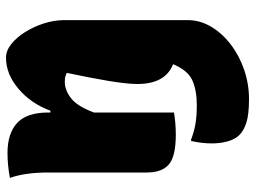

<svg xmlns="http://www.w3.org/2000/svg" viewBox="-125 -475 850 640"><g transform="rotate(-90 300.0 -155.0)"><path d="M270 76Q318 76 351.5 61.5Q385 47 406 -3Q340 -29 340 -122Q340 -157 350.5 -219.5Q361 -282 377 -357Q367 -364 347 -364Q320 -364 293 -343.5Q266 -323 245 -267V0Q209 6 171 6Q99 6 72 -17Q45 -40 45 -91V-420Q45 -496 27 -547Q48 -551 69 -553Q90 -555 110 -555Q175 -555 210 -523Q245 -491 245 -419V-412H251Q275 -477 324 -518.5Q373 -560 428 -560Q451 -560 473 -542.5Q495 -525 513 -496.5Q531 -468 542 -433.5Q553 -399 553 -365V41Q554 84 532 122Q510 160 472 189Q434 218 387 234Q340 250 290 250Q239 250 212 241.5Q185 233 170 218Q156 204 149 179.5Q142 155 142 128Q142 108 144 92Q146 76 150 57H155Q181 67 207 71.5Q233 76 270 76Z"/></g></svg>

Font: Recursive Mn Csl St Blk
Style: Regular
Weight: 900
Monospace: yes
Version: Version 1.079;hotconv 1.0.112;makeotfexe 2.5.65598; ttfautoh